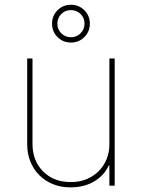

<svg xmlns="http://www.w3.org/2000/svg" viewBox="-20 -796 608 823"><path d="M96.2 0ZM282.7 7.1Q241.8 7.5 207.6 -6.4Q173.3 -20.2 148.4 -45.1Q123.6 -70 109.9 -104.2Q96.2 -138.5 96.6 -179V-545.5H119.3V-179Q119.3 -106.5 164.8 -61.1Q210.2 -15.6 282.7 -15.6Q319.2 -15.3 349.8 -27.5Q380.3 -39.8 402.5 -61.8Q424.7 -83.8 437 -113.8Q449.2 -143.8 448.9 -179V-545.5H471.6V0H448.9V-86.6H446Q427.2 -44.7 384.2 -18.8Q342 7.1 282.7 7.1ZM284.1 -613.6Q250 -613.6 226.6 -637.1Q203.1 -660.5 203.1 -694.6Q203.1 -728.7 226.6 -752.1Q250 -775.6 284.1 -775.6Q318.2 -775.6 341.6 -752.1Q365.1 -728.7 365.1 -694.6Q365.1 -660.5 341.6 -637.1Q318.2 -613.6 284.1 -613.6ZM284.1 -636.4Q308.9 -636.4 325.6 -653.4Q342.3 -670.8 342.3 -694.6Q342.3 -719.5 325.3 -736.2Q307.9 -752.8 284.1 -752.8Q258.9 -752.8 242.5 -735.8Q225.9 -718.4 225.9 -694.6Q225.9 -669.4 242.9 -653.1Q260.3 -636.4 284.1 -636.4Z"/></svg>

Font: Linik Sans Thin
Style: Regular
Weight: 100
Designer: Fonts by Rasmus Andersson / Changes by Cristiano Sobral with parts from Marc Monis
Foundry: rsms
Version: Version 3.020; ttfautohint (v1.6)